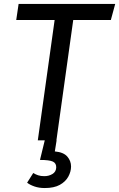

<svg xmlns="http://www.w3.org/2000/svg" viewBox="-20 -709 602 970"><path d="M74 -689H562L540 -608H350L265 0H171L256 -608H62ZM210 -16 266 0 257 56Q301 60 320 82Q339 104 339 132Q339 158 325 183.5Q311 209 282 225Q253 241 206 241Q177 241 154 233Q131 225 117 214L148 165Q159 172 172.5 176.5Q186 181 204 181Q227 181 245 170Q263 159 264 138Q265 116 247.5 107.5Q230 99 182 99Z"/></svg>

Font: Fira Sans Variable
Style: Italic
Weight: 397
Italic angle: -8°
Designer: Carrois Corporate & Edenspiekermann AG
Foundry: Carrois Corporate GbR & Edenspiekermann AG
Version: Version 4.202